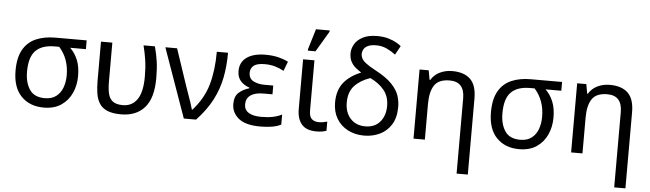

<svg xmlns="http://www.w3.org/2000/svg" viewBox="-57 -1010 5021 1483"><g transform="rotate(5 2454.0 -268.0)"><path d="M296 10Q187 10 121 -58Q55 -126 55 -256Q55 -357 90 -418.5Q125 -480 189 -508Q253 -536 340 -536H582V-468H460Q498 -431 519 -379.5Q540 -328 540 -256Q540 -184 512.5 -123.5Q485 -63 431 -26.5Q377 10 296 10ZM298 -63Q352 -63 386 -89Q420 -115 436 -158.5Q452 -202 452 -254Q452 -382 375 -468H340Q242 -468 193 -418.5Q144 -369 144 -256Q144 -171 180 -117Q216 -63 298 -63Z M896 10Q829 10 788.5 -7.5Q748 -25 727.5 -57.5Q707 -90 700 -134.5Q693 -179 693 -233V-536H781V-236Q781 -179 790 -140.5Q799 -102 825.5 -82Q852 -62 903 -62Q975 -62 1014.5 -119Q1054 -176 1054 -296Q1054 -366 1046 -421Q1038 -476 1023 -536H1111Q1127 -477 1135 -421.5Q1143 -366 1143 -292Q1143 -137 1078 -63.5Q1013 10 896 10Z M1382 0 1192 -536H1283L1380 -247Q1388 -223 1400 -190Q1412 -157 1422.5 -125.5Q1433 -94 1438 -74H1442Q1527 -168 1559 -279.5Q1591 -391 1591 -536H1678Q1678 -431 1660 -340.5Q1642 -250 1598.5 -166.5Q1555 -83 1477 0Z M1976 10Q1860 10 1806.5 -34.5Q1753 -79 1753 -146Q1753 -206 1786.5 -235Q1820 -264 1866 -277V-282Q1823 -296 1797 -325.5Q1771 -355 1771 -403Q1771 -471 1823 -508.5Q1875 -546 1969 -546Q2025 -546 2070.5 -534.5Q2116 -523 2145 -507L2117 -434Q2085 -452 2048.5 -462.5Q2012 -473 1969 -473Q1909 -473 1883.5 -452.5Q1858 -432 1858 -397Q1858 -351 1894.5 -332.5Q1931 -314 1979 -314H2048V-246H1979Q1913 -246 1878.5 -221.5Q1844 -197 1844 -151Q1844 -108 1878.5 -86.5Q1913 -65 1976 -65Q2028 -65 2066.5 -73Q2105 -81 2136 -97V-19Q2105 -3 2064 3.5Q2023 10 1976 10Z M2411 10Q2332 10 2296 -32.5Q2260 -75 2260 -150V-536H2348V-147Q2348 -98 2369 -80.5Q2390 -63 2422 -63Q2442 -63 2457.5 -66Q2473 -69 2488 -73V-2Q2475 3 2456 6.5Q2437 10 2411 10ZM2291 -606V-618L2339 -776H2445V-766L2350 -606Z M2781 10Q2710 10 2654 -19Q2598 -48 2566.5 -101Q2535 -154 2535 -225Q2535 -321 2582.5 -380Q2630 -439 2716 -473Q2693 -488 2671 -506Q2649 -524 2635 -550.5Q2621 -577 2621 -615Q2621 -651 2641 -685.5Q2661 -720 2704 -742.5Q2747 -765 2815 -765Q2865 -765 2902 -754Q2939 -743 2964.5 -728.5Q2990 -714 3002 -703L2964 -634Q2933 -658 2895.5 -675.5Q2858 -693 2814 -693Q2772 -693 2748.5 -681Q2725 -669 2716 -651.5Q2707 -634 2707 -618Q2707 -601 2715 -584Q2723 -567 2747.5 -547.5Q2772 -528 2821 -502Q2910 -455 2953 -409.5Q2996 -364 3010 -320.5Q3024 -277 3024 -235Q3024 -150 2990 -96Q2956 -42 2900.5 -16Q2845 10 2781 10ZM2783 -62Q2857 -62 2897.5 -110.5Q2938 -159 2938 -233Q2938 -307 2898 -356Q2858 -405 2790 -437Q2714 -411 2669.5 -363.5Q2625 -316 2625 -233Q2625 -156 2668 -109Q2711 -62 2783 -62Z M3518 240V-343Q3518 -472 3403 -472Q3318 -472 3284.5 -422Q3251 -372 3251 -278V0H3163V-536H3234L3247 -463H3252Q3278 -505 3321.5 -525.5Q3365 -546 3416 -546Q3508 -546 3556.5 -499.5Q3605 -453 3605 -349V240Z M3982 10Q3873 10 3807 -58Q3741 -126 3741 -256Q3741 -357 3776 -418.5Q3811 -480 3875 -508Q3939 -536 4026 -536H4268V-468H4146Q4184 -431 4205 -379.5Q4226 -328 4226 -256Q4226 -184 4198.5 -123.5Q4171 -63 4117 -26.5Q4063 10 3982 10ZM3984 -63Q4038 -63 4072 -89Q4106 -115 4122 -158.5Q4138 -202 4138 -254Q4138 -382 4061 -468H4026Q3928 -468 3879 -418.5Q3830 -369 3830 -256Q3830 -171 3866 -117Q3902 -63 3984 -63Z M4740 240V-343Q4740 -472 4625 -472Q4540 -472 4506.5 -422Q4473 -372 4473 -278V0H4385V-536H4456L4469 -463H4474Q4500 -505 4543.5 -525.5Q4587 -546 4638 -546Q4730 -546 4778.5 -499.5Q4827 -453 4827 -349V240Z"/></g></svg>

Font: Go Noto Current
Style: Regular
Weight: 400
Designer: Monotype Design Team
Foundry: Monotype Imaging Inc.
Version: Version 2.007; ttfautohint (v1.8) -l 8 -r 50 -G 200 -x 14 -D